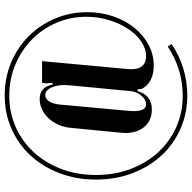

<svg xmlns="http://www.w3.org/2000/svg" viewBox="-20 -622 797 796"><g transform="rotate(-90 378.0 -224.5)"><path d="M398 -53Q381 7 322 7Q273 7 246.5 -28Q220 -63 225 -119L246 -334Q249 -360 259.5 -382.5Q270 -405 286 -422Q302 -439 322.5 -448.5Q343 -458 365 -458Q415 -458 425 -404L432 -405L430 -431L432 -448H522L489 -90Q486 -55 499.5 -36Q513 -17 543 -17Q574 -17 603.5 -37Q633 -57 655.5 -91Q678 -125 692 -170Q706 -215 706 -264Q706 -330 681 -388.5Q656 -447 611.5 -490.5Q567 -534 507.5 -559Q448 -584 379 -584Q308 -584 248 -557Q188 -530 144 -482Q100 -434 75 -368.5Q50 -303 50 -225Q50 -147 75 -81Q100 -15 144 33Q188 81 248 108Q308 135 379 135Q488 135 583 73L593 89Q545 121 491 137.5Q437 154 380 154Q305 154 241 125.5Q177 97 130.5 46.5Q84 -4 57.5 -73.5Q31 -143 31 -225Q31 -306 57.5 -375.5Q84 -445 130.5 -495.5Q177 -546 241 -574.5Q305 -603 380 -603Q453 -603 516 -576.5Q579 -550 625.5 -503.5Q672 -457 698.5 -394.5Q725 -332 725 -261Q725 -203 707.5 -152.5Q690 -102 660 -65Q630 -28 589.5 -6.5Q549 15 504 15Q468 15 443 1.5Q418 -12 407 -35L405 -52ZM316 -90Q309 -17 343 -17Q363 -17 379.5 -37Q396 -57 398 -84L422 -335Q426 -377 414 -406Q402 -435 382 -435Q366 -435 355.5 -419Q345 -403 342 -375Z"/></g></svg>

Font: Moniqa Narrow Heading
Style: Bold
Weight: 700
Width: 4
Designer: Rajesh Rajput
Foundry: Rajesh Rajput
Version: Version 1.000